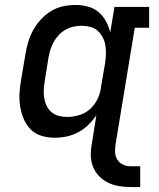

<svg xmlns="http://www.w3.org/2000/svg" viewBox="-20 -548 640 775"><path d="M506 207Q482 207 459 203Q436 199 415.5 189Q395 179 379.5 162.5Q364 146 355.5 125Q347 104 346.5 80Q346 56 351 31L369 -83Q355 -62 336.5 -44Q318 -26 295.5 -14Q273 -2 248.5 3Q224 8 200 8Q172 8 146.5 0Q121 -8 103 -26.5Q85 -45 75 -69.5Q65 -94 61 -120.5Q57 -147 59 -175Q61 -203 66 -231L83 -331Q87 -356 94.5 -380.5Q102 -405 114.5 -427.5Q127 -450 145.5 -470Q164 -490 186.5 -503.5Q209 -517 234.5 -522.5Q260 -528 285 -528Q310 -528 334.5 -521.5Q359 -515 377.5 -499.5Q396 -484 407.5 -462.5Q419 -441 425 -417L442 -520H582V-436H524L447 31Q444 48 444.5 65Q445 82 453 95.5Q461 109 475.5 116Q490 123 506 123H546V207ZM251 -76Q274 -76 298.5 -83Q323 -90 342 -106.5Q361 -123 372.5 -146Q384 -169 387 -192L404 -292Q407 -310 407.5 -328.5Q408 -347 405.5 -364Q403 -381 395 -396.5Q387 -412 374.5 -423.5Q362 -435 345 -439.5Q328 -444 309 -444Q293 -444 277 -440.5Q261 -437 245.5 -428.5Q230 -420 218 -407.5Q206 -395 197.5 -380Q189 -365 184 -349Q179 -333 176 -317L160 -217Q157 -200 156.5 -183Q156 -166 159 -149.5Q162 -133 169.5 -118.5Q177 -104 189.5 -94Q202 -84 218 -80Q234 -76 251 -76Z"/></svg>

Font: Iosevka Etoile Medium
Style: Italic
Weight: 500
Italic angle: -9°
Designer: Belleve Invis
Foundry: Belleve Invis
Version: Version 22.1.2; ttfautohint (v1.8.4)